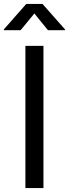

<svg xmlns="http://www.w3.org/2000/svg" viewBox="-44 -962 353 982"><path d="M178.2 -727.5V0H85.9V-727.5ZM61.5 -807.6H-24.4V-811.5L90.3 -941.9H173.3L288.6 -811.5V-807.6H201.2L131.8 -893.1Z"/></svg>

Font: Inter 16pt
Style: Regular
Weight: 400
Version: Version 4.001;git-66647c0bb